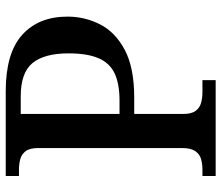

<svg xmlns="http://www.w3.org/2000/svg" viewBox="-70 -684 754 653"><g transform="rotate(-90 306.5 -357.0)"><path d="M35 0V-45H56Q77 -45 93.5 -50Q110 -55 120 -70Q130 -85 130 -115V-603Q130 -632 119.5 -646Q109 -660 92.5 -664.5Q76 -669 56 -669H35V-714H323Q453 -714 515 -658Q577 -602 577 -504Q577 -445 550.5 -393Q524 -341 463.5 -309Q403 -277 301 -277H246V-110Q246 -82 256.5 -68Q267 -54 284 -49.5Q301 -45 320 -45H361V0ZM291 -327Q349 -327 384.5 -344Q420 -361 436 -399.5Q452 -438 452 -500Q452 -583 419 -623Q386 -663 306 -663H246V-327Z"/></g></svg>

Font: Noto Serif Kannada Medium
Style: Regular
Weight: 500
Version: Version 2.003